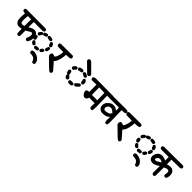

<svg xmlns="http://www.w3.org/2000/svg" viewBox="324 -2295 3961 3961"><g transform="rotate(45 2304.0 -314.5)"><path d="M271 -59.6 256.3 -67.4 254.9 -68.4 253.9 -69.3Q243.7 -79.6 242.2 -95.7V-96.2V-96.7L239.7 -211.9Q231.9 -210 225.1 -208.5Q218.3 -207 210.9 -205.6Q190.4 -202.1 158.7 -202.1Q124 -202.1 98.6 -228Q74.7 -252.4 65.9 -274.9Q63 -282.7 61 -295.2Q59.1 -307.6 58.1 -323.7Q57.1 -339.8 56.6 -361.8Q56.2 -390.6 57.6 -422.1Q59.1 -453.6 62.5 -486.3Q51.3 -485.8 41 -486.8Q30.8 -487.8 21 -490.2Q11.2 -492.7 2.4 -497.1L0.5 -498L-0.5 -499.5Q-11.7 -513.2 -10.7 -533.7V-536.1L-9.8 -537.6L-2 -552.2L-0.5 -554.7L2 -556.2L16.6 -564.9L18.6 -566.4H21.5L585.9 -564.5H588.4L590.3 -563.5L605 -555.7L606.4 -554.7L607.9 -553.2Q620.6 -539.6 618.2 -518.6L617.7 -516.6L617.2 -515.1L609.4 -500.5L608.4 -498.5L606.4 -497.1Q602.5 -494.1 598.4 -491.7Q594.2 -489.3 589.4 -487.8Q584.5 -486.3 579.6 -485.4H578.6H578.1L317.4 -487.3L315.4 -330.6Q347.7 -351.1 378.4 -365.7Q418.9 -384.8 454.6 -381.8Q490.7 -378.4 511.2 -359.4Q530.8 -340.3 543 -307.1Q548.8 -290 550.5 -270.5Q552.2 -251 549.3 -229.5Q543.5 -187 533.7 -163.1Q524.4 -140.1 512.2 -119.1L511.7 -117.7L510.3 -116.7Q506.8 -113.8 502.9 -111.3Q499 -108.9 494.4 -107.7Q489.7 -106.4 485.1 -106.2Q480.5 -106 475.6 -106.4L473.6 -106.9L472.2 -107.4L456.5 -115.2L454.1 -116.2L453.1 -118.7Q442.4 -133.8 443.4 -152.8V-154.8L444.3 -156.7Q448.7 -165.5 452.9 -174.3Q457 -183.1 460.4 -191.9Q463.9 -200.7 466.8 -210Q475.6 -236.3 472.2 -262.2Q471.2 -270.5 469 -277.1Q466.8 -283.7 463.6 -288.6Q460.4 -293.5 456.5 -296.9Q450.2 -301.8 444.8 -303Q439.5 -304.2 434.6 -302.2Q418.9 -296.9 401.9 -288.1Q384.8 -279.8 364.3 -265.1Q344.2 -251 320.3 -242.2V-90.8V-88.4L319.3 -86.4L311.5 -71.8L310.5 -70.3L309.6 -69.3Q296.4 -56.2 274.4 -58.6L272.5 -59.1ZM239.3 -293V-487.3H144.5Q136.7 -419.4 136.7 -364.7Q136.7 -309.6 151.9 -294.9Q167 -280.8 190.9 -282.2Q214.4 -283.7 239.3 -293Z M895 129.9 879.4 122.1 875.5 120.1 874.5 115.7Q871.6 104.5 867.4 94.7Q863.3 85 857.7 76.2Q852.1 67.4 845 59.3Q837.9 51.3 830.3 45.4Q822.8 39.6 815.2 35.4Q807.6 31.2 799.8 28.8Q774.9 21.5 739.3 21.5H738.3H737.8Q723.1 19 710.4 11.2L709.5 10.3L708.5 9.3Q696.8 -4.9 699.2 -25.4V-26.9L700.2 -28.3L707 -44.9L708 -47.9L710.9 -49.3Q739.3 -65.9 773.4 -60.1Q805.2 -54.2 835 -43.9Q850.6 -38.6 866 -28.1Q881.3 -17.6 897.5 -2.4Q929.7 27.8 936.5 51.3Q943.4 73.2 945.3 97.7V100.6L944.3 103L936.5 117.7L935.5 119.6L934.1 120.6Q920.4 131.8 898.9 130.9H897ZM709 -108.9 691.4 -118.7 689.9 -119.1 689 -120.6Q679.2 -131.8 681.6 -149.9L682.1 -150.9L682.6 -152.3Q685.5 -159.7 691.2 -165.3Q696.8 -170.9 704.1 -173.8L705.6 -174.8H707L767.6 -179.7H770L772.5 -178.7Q787.6 -172.4 793.9 -157.2L794.9 -155.3V-153.3V-140.6V-138.7L794.4 -137.2L793.9 -136.7Q791 -129.4 785.4 -123.8Q779.8 -118.2 772.5 -115.2L771 -114.3H769.5L714.8 -107.4L711.9 -106.9ZM628.9 -139.2Q604.5 -147 586.9 -168.9L586.4 -169.9L585.9 -170.9L574.2 -197.3L572.3 -201.7L574.2 -205.6L584 -224.1L585 -226.1L586.9 -227.5Q597.7 -235.4 614.7 -234.4L618.7 -233.9L621.6 -231.4Q631.8 -219.7 643.3 -208.7Q654.8 -197.8 667.5 -187L670.9 -184.1V-179.7V-167V-165L670.4 -163.6L669.9 -163.1Q663.6 -147.5 647 -141.1H646L645 -140.6L633.3 -138.7L631.3 -138.2ZM832 -143.1 813.5 -153.8 812 -154.3 811 -155.8Q801.3 -167 803.7 -184.1L804.2 -186.5L805.7 -188.5L834 -226.6L835 -227.5L835.9 -228.5Q851.1 -239.7 869.6 -237.3L870.6 -236.8L872.1 -236.3Q887.2 -230 893.6 -214.8L894.5 -212.9V-210.9V-198.2V-196.3L893.6 -194.3Q880.9 -163.1 849.6 -145L848.6 -144H847.2L839.4 -142.1L835.4 -141.1ZM562.5 -235.8 543 -247.6 541 -248.5 539.6 -250.5Q522.9 -275.9 526.4 -309.6V-311.5L527.8 -313.5L537.6 -331.1L538.6 -333L540.5 -334.5Q554.7 -343.3 570.8 -340.8L571.8 -340.3L573.2 -339.8Q588.4 -333.5 594.7 -319.3L595.2 -318.4L595.7 -317.4Q599.6 -296.4 604.5 -264.2L605 -261.2L603.5 -258.3Q596.2 -243.7 582 -237.3L581.1 -236.8L580.1 -236.3L569.3 -234.4L565.4 -233.9ZM897.5 -237.3Q882.3 -243.7 876 -258.8L875.5 -259.8L875 -260.7L873 -270.5L872.6 -272.9L873.5 -274.9Q877.4 -290 882.3 -304.7Q887.2 -319.3 893.6 -334L894.5 -336.9L897.5 -338.4Q909.7 -345.7 926.3 -344.7H928.2L929.7 -343.8Q944.8 -337.4 951.2 -322.3L952.1 -319.8V-317.9Q951.2 -302.7 948.5 -289.8Q945.8 -276.9 941.4 -265.6Q937 -254.4 931.2 -245.6L930.2 -244.1L928.7 -243.2Q916.5 -233.9 899.9 -236.3L898.9 -236.8ZM904.3 -354 885.7 -364.7 883.8 -365.7 882.3 -367.7Q876.5 -377.4 871.3 -387.7Q866.2 -397.9 862.1 -408.7Q857.9 -419.4 855 -431.2L854 -434.1L855.5 -437.5Q861.8 -452.6 877 -459L878.9 -460H880.4H880.9H896.5H898.9L900.9 -459Q909.7 -454.1 917 -446.5Q924.3 -439 930.4 -428.7Q936.5 -418.5 939.7 -406.5Q942.9 -394.5 943.4 -381.3V-378.9L942.4 -377Q939.5 -369.6 934.3 -364Q929.2 -358.4 921.9 -355.5L920.9 -355L919.9 -354.5L911.1 -352.5L907.7 -352.1ZM566.9 -360.4 548.3 -370.1 544.4 -372.1 543.5 -376 536.6 -397.5 535.6 -400.4 536.6 -402.8Q543 -426.3 584.5 -462.4L586.9 -464.8H590.8H604.5H606.4L607.9 -464.4L608.4 -463.9Q623.5 -457.5 629.9 -442.4L630.9 -440.4V-438.5V-423.8V-419.9L627.9 -417Q621.1 -410.2 615.5 -403.1Q609.9 -396 605.5 -388.2Q601.1 -380.4 598.1 -372.1L596.2 -368.2L592.3 -366.7L574.7 -359.9L570.8 -358.4ZM644.5 -434.6Q641.6 -435.5 639.2 -437.3Q636.7 -439 634.3 -440.9Q631.8 -442.9 629.9 -445.3Q627.9 -447.8 626.2 -450.2Q624.5 -452.6 623 -455.6L622.1 -457.5V-460V-475.6V-478.5L623.5 -480.5Q626 -485.4 630.9 -489.3Q635.7 -493.2 642.1 -496.3Q648.4 -499.5 657.2 -502.4Q666 -505.4 675.3 -508.1Q684.6 -510.7 696.8 -513.2L700.2 -514.2L703.1 -512.7Q706.5 -511.2 710 -509Q713.4 -506.8 716.1 -504.2Q718.8 -501.5 720.9 -498Q723.1 -494.6 724.6 -491.2L725.6 -489.3V-487.3V-473.6V-471.2L724.6 -469.2Q715.8 -452.1 694.3 -444.3Q675.3 -438 649.9 -433.6L647 -433.1ZM816.4 -443.4Q783.2 -450.2 749.5 -458.5L746.6 -459L744.1 -461.9Q734.4 -474.6 735.4 -492.7V-494.6L736.3 -496.6Q743.7 -511.2 757.8 -517.6L759.8 -518.6H762.2Q794.9 -517.6 814.9 -513.9Q835 -510.3 845.7 -502L846.7 -501L847.7 -500Q856.9 -487.8 854.5 -471.2L854 -470.2V-469.2Q851.6 -463.9 848.6 -459.5Q845.7 -455.1 841.3 -451.7Q836.9 -448.2 832 -446.3L831.1 -445.8L830.1 -445.3L820.3 -443.4H818.4Z M1279.8 14.2Q1264.2 10.3 1210.7 -39.6Q1157.2 -89.4 1040 -206.1L1039.6 -206.5L1039.1 -207Q1021 -229.5 1023.9 -253.9Q1026.9 -277.8 1040 -291Q1054.7 -305.7 1076.2 -300.3Q1093.8 -296.4 1108.9 -286.1Q1116.7 -280.8 1128.9 -290Q1133.8 -293.9 1138.2 -299.3Q1142.6 -304.7 1147 -312.3Q1151.4 -319.8 1154.8 -329.1Q1158.7 -338.9 1162.4 -350.1Q1166 -361.3 1169.7 -374Q1173.3 -386.7 1176.8 -400.9Q1185.5 -438 1185.1 -478.5L1039.1 -480.5H1038.1H1037.6Q1022.5 -482.9 1010.7 -492.2L1009.3 -493.2L1008.8 -494.6Q998 -509.8 999 -529.8V-531.7L1000 -533.7L1007.8 -550.3L1008.8 -551.8L1010.3 -553.2Q1023.9 -565.4 1045.4 -563.5L1370.1 -565.4H1372.6L1374.5 -564.5L1390.1 -556.6L1391.6 -555.7L1393.1 -554.2Q1405.8 -540.5 1403.3 -517.6V-515.6L1402.3 -514.2L1394.5 -498.5L1393.1 -495.6L1389.6 -494.1Q1364.7 -482.4 1334 -481.4Q1320.8 -481 1303.7 -480.2Q1286.6 -479.5 1265.6 -479Q1263.7 -419.9 1252 -362.8Q1245.1 -331.5 1236.8 -306.4Q1228.5 -281.2 1218.3 -261.7Q1200.2 -228.5 1178.2 -209.5L1312 -57.1Q1325.7 -41 1323.2 -19.5L1322.8 -17.6L1322.3 -16.1L1314.5 -0.5L1313.5 1.5L1311.5 2.9Q1298.8 12.2 1283.7 14.6H1281.7Z M1725.6 -99.6Q1706.1 -102.1 1691.4 -113.3L1689.9 -114.3L1689 -115.7Q1680.2 -129.4 1682.6 -147.9L1683.1 -148.9L1683.6 -150.4Q1686.5 -157.7 1692.4 -163.6Q1698.2 -169.4 1706.1 -172.9L1708 -173.8H1710H1780.3H1782.2L1784.2 -172.9Q1787.1 -171.9 1789.3 -170.4Q1791.5 -168.9 1793.7 -167.2Q1795.9 -165.5 1797.9 -163.6Q1799.8 -161.6 1801.5 -159.7Q1803.2 -157.7 1804.4 -155.3Q1805.7 -152.8 1806.6 -150.4L1807.6 -148.4V-146.5V-131.8V-129.9L1807.1 -128.4L1806.6 -127.9Q1800.3 -112.8 1784.2 -105.5L1782.7 -104.5H1781.2L1727.5 -99.6H1726.6ZM1619.1 -129.9Q1601.1 -133.3 1585 -147.9Q1563.5 -168.9 1564.5 -196.8V-198.7L1565.4 -200.7L1572.3 -213.4L1573.2 -215.3L1574.7 -216.3Q1579.6 -220.2 1585 -222.7Q1590.3 -225.1 1596.2 -225.6Q1602.1 -226.1 1608.4 -225.6H1609.9L1611.3 -224.6Q1625 -219.2 1637.7 -205.6Q1644 -198.7 1649.2 -191.7Q1654.3 -184.6 1658.2 -177.2L1659.2 -175.3V-172.9V-158.2V-155.8L1658.2 -153.8Q1654.3 -146.5 1648.7 -141.1Q1643.1 -135.7 1635.7 -132.8L1634.8 -132.3L1633.8 -131.8L1623 -129.9H1621.1ZM1840.3 -148.4 1820.8 -158.2 1818.4 -159.7 1816.9 -161.6Q1812.5 -168.5 1811 -176.5Q1809.6 -184.6 1810.5 -192.9L1811 -195.8L1813.5 -198.2Q1821.3 -206.5 1830.3 -214.1Q1839.4 -221.7 1849.1 -229.5Q1858.4 -236.3 1866.7 -244.1Q1875 -252 1882.3 -260.3L1885.3 -263.7H1889.6H1905.3H1907.2L1908.7 -263.2L1909.2 -262.7Q1912.6 -261.2 1916 -259Q1919.4 -256.8 1922.4 -253.9Q1925.3 -251 1927.5 -247.6Q1929.7 -244.1 1931.6 -240.2L1932.6 -238.3V-236.3V-222.7V-219.7L1931.2 -217.3Q1924.3 -206.5 1915.8 -197Q1907.2 -187.5 1897.5 -179.2Q1887.7 -170.9 1878.2 -163.8Q1868.7 -156.7 1858.9 -149.9L1856.9 -148.9L1854.5 -148.4L1845.7 -147.5L1842.8 -147ZM1563 -217.3Q1541.5 -225.6 1533.2 -246.1L1532.7 -247.1V-247.6L1522.9 -289.6L1522 -293.5L1523.9 -296.9L1534.7 -315.4L1535.6 -316.9L1537.1 -318.4Q1548.8 -327.1 1566.9 -326.2H1568.8L1570.8 -325.2Q1585.9 -317.9 1591.8 -302.7L1592.3 -301.8L1592.8 -300.8Q1598.1 -273.9 1606 -245.6L1606.9 -242.7L1605.5 -239.3Q1602.5 -231.9 1596.9 -226.3Q1591.3 -220.7 1584 -217.8L1582 -216.8H1580.1H1566.4H1564.5ZM1907.7 -281.2Q1890.6 -290 1884.3 -307.1L1883.8 -308.1V-309.6Q1881.8 -325.7 1878.9 -341.3Q1876 -356.9 1871.6 -372.6L1870.6 -375.5L1872.1 -378.9Q1874 -383.8 1877.2 -388.2Q1880.4 -392.6 1884.8 -395.8Q1889.2 -398.9 1894.5 -401.4L1896.5 -402.3H1898.4H1912.1H1915L1917 -400.9Q1959.5 -375.5 1953.1 -306.6V-305.2L1952.6 -304.2Q1950.2 -298.8 1947 -294.2Q1943.8 -289.6 1939.2 -286.4Q1934.6 -283.2 1929.2 -280.8L1927.7 -280.3H1925.8H1912.1H1909.7ZM1564.9 -359.4 1546.4 -369.1 1543 -371.1 1541.5 -374.5 1533.7 -394 1532.2 -397.5 1533.7 -400.9Q1545.4 -430.7 1566.4 -448.7Q1588.4 -468.3 1610.4 -465.8H1611.8L1613.3 -464.8Q1628.4 -458.5 1635.7 -442.4L1636.7 -440.4V-438.5V-422.9V-419.4L1634.3 -416.5L1594.2 -368.7L1592.8 -366.7L1590.3 -365.7L1572.8 -358.9L1568.8 -357.4ZM1847.2 -416 1788.6 -445.3 1786.6 -446.3 1785.2 -448.2Q1776.4 -460 1777.3 -477.1V-479L1778.3 -480.5Q1785.6 -496.6 1800.8 -502.9L1802.7 -503.9H1804.2H1804.7H1824.2H1826.2L1828.1 -502.9Q1856.4 -491.2 1883.3 -473.1L1884.8 -472.2L1885.7 -470.7Q1895 -459 1892.6 -440.9L1892.1 -439.9L1891.6 -438.5Q1889.6 -433.6 1886.5 -429.2Q1883.3 -424.8 1878.9 -421.6Q1874.5 -418.5 1869.1 -416L1867.2 -415H1865.2H1851.6H1849.1ZM1668 -432.1 1649.4 -442.9 1647.9 -443.8 1646.5 -445.3Q1637.2 -457 1639.6 -475.1L1640.1 -477.1L1641.1 -478.5L1647.9 -490.2L1649.4 -492.7L1651.9 -494.1Q1690.4 -512.7 1735.8 -510.7H1737.3L1738.8 -510.3Q1755.4 -503.4 1762.2 -486.8L1762.7 -485.4V-483.4V-469.7V-467.8L1762.2 -466.3L1761.7 -465.8Q1755.4 -450.2 1738.8 -443.8L1737.3 -443.4H1735.8Q1705.1 -441.4 1676.3 -431.2L1671.9 -429.7ZM1881.8 -492.7Q1866.2 -496.1 1853.5 -507.3L1664.1 -693.4L1663.1 -694.3L1662.6 -695.3Q1659.2 -700.7 1657.5 -706.8Q1655.8 -712.9 1655.3 -719Q1654.8 -725.1 1655.3 -731.4L1655.8 -733.9L1656.7 -735.8L1666.5 -751.5L1668 -753.9L1670.9 -754.9Q1705.1 -769 1733.9 -744.6H1734.4V-744.1L1918 -560.5L1918.5 -560.1L1918.9 -559.6Q1930.7 -544.4 1925.3 -522.9V-522L1924.3 -520.5L1915.5 -504.9L1914.6 -502.4L1912.1 -501.5Q1907.7 -498.5 1903.1 -496.8Q1898.4 -495.1 1893.8 -493.9Q1889.2 -492.7 1884.8 -492.2H1883.3Z M2418.5 -45.9 2402.8 -53.7 2401.4 -54.7 2399.9 -56.2Q2388.2 -68.8 2385.7 -87.9V-88.4V-89.4L2390.1 -189.5L2226.1 -191.4Q2225.1 -163.6 2207.5 -144Q2185.5 -120.6 2159.2 -123.5Q2134.8 -126.5 2115.2 -143.1Q2096.2 -159.2 2080.1 -198.7Q2061 -244.1 2090.8 -263.2Q2113.3 -277.3 2146.5 -275.9L2144.5 -487.3L2017.6 -484.4H2015.1L2013.2 -485.4L1997.6 -493.2L1995.6 -494.1L1994.6 -495.6Q1983.4 -509.3 1984.4 -531.7V-533.7L1985.4 -535.6L1993.2 -551.3L1994.6 -554.2L1997.6 -555.7Q2025.9 -570.3 2062 -568.4L2552.7 -564.5H2555.2L2557.6 -563L2575.2 -553.2L2576.7 -552.7L2577.6 -551.3Q2590.3 -537.6 2587.9 -514.6V-512.7L2586.9 -511.2L2579.1 -495.6L2578.1 -493.7L2576.2 -492.2Q2569.8 -487.3 2562.5 -484.6Q2555.2 -481.9 2547.9 -481.4H2547.4H2546.9H2462.4Q2467.8 -285.6 2467.5 -180.9Q2467.3 -76.2 2460 -58.6L2459.5 -56.6L2457.5 -55.2Q2442.4 -42.5 2421.9 -44.9L2419.9 -45.4ZM2385.7 -270.5 2381.8 -482.9 2225.6 -486.8 2227.5 -271.5Z M2842.8 -53.7 2828.1 -60.5 2824.2 -62 2822.8 -65.9Q2809.6 -100.1 2813.5 -142.1L2815.4 -215.8Q2774.9 -175.8 2735.8 -166.5Q2689.5 -155.3 2652.8 -155.8Q2633.8 -156.2 2619.6 -158.7Q2605.5 -161.1 2595.2 -166Q2576.2 -175.8 2558.6 -193.8Q2540 -212.9 2533.7 -239.7Q2527.3 -266.1 2530.3 -292Q2533.7 -318.4 2543 -338.4Q2552.2 -359.4 2586.9 -392.1Q2622.1 -425.8 2652.3 -433.1Q2681.6 -440.4 2718.3 -437.5Q2755.9 -434.1 2777.3 -416Q2790.5 -404.8 2811 -393.1L2808.1 -481.4L2517.6 -479.5H2515.1L2513.2 -480.5L2498.5 -488.3L2496.6 -489.3L2495.1 -491.2Q2484.4 -505.9 2485.4 -525.9V-528.3L2486.3 -529.8L2494.1 -544.4L2495.6 -547.4L2498 -548.3Q2521 -561.5 2550.8 -560.5L2931.2 -562.5Q2960.4 -565.4 2984.4 -552.7L2985.8 -551.8L2986.8 -550.3Q2999.5 -536.6 2997.1 -515.6L2996.6 -513.7L2996.1 -512.2L2988.3 -497.6L2986.8 -494.6L2984.4 -493.2Q2971.2 -486.3 2956.5 -483.9Q2941.9 -481.4 2926.3 -483.4L2884.8 -481.9L2892.6 -138.2Q2895.5 -99.1 2883.3 -65.9L2882.3 -63.5L2880.4 -62Q2876.5 -59.1 2872.6 -56.9Q2868.7 -54.7 2864.3 -53.7Q2859.9 -52.7 2855.2 -52.5Q2850.6 -52.2 2845.7 -52.7L2843.8 -53.2ZM2754.9 -255.4Q2770 -266.6 2793.9 -304.7Q2763.2 -332 2740.2 -348.1Q2728.5 -356 2713.9 -358.9Q2699.2 -361.8 2680.2 -359.4Q2644.5 -355 2625.5 -326.2Q2615.2 -311 2610.8 -298.1Q2606.4 -285.2 2607.4 -274.9Q2607.4 -271.5 2608.2 -268.8Q2608.9 -266.1 2609.6 -263.4Q2610.4 -260.7 2611.6 -258.3Q2612.8 -255.9 2614 -253.7Q2615.2 -251.5 2617.2 -249.3Q2619.1 -247.1 2621.1 -245.1Q2623 -243.2 2625.5 -241.2Q2642.1 -228 2666.5 -231.9Q2694.3 -236.3 2715.8 -241.2Q2736.3 -246.6 2754.9 -255.4Z M3279.8 14.2Q3264.2 10.3 3210.7 -39.6Q3157.2 -89.4 3040 -206.1L3039.6 -206.5L3039.1 -207Q3021 -229.5 3023.9 -253.9Q3026.9 -277.8 3040 -291Q3054.7 -305.7 3076.2 -300.3Q3093.8 -296.4 3108.9 -286.1Q3116.7 -280.8 3128.9 -290Q3133.8 -293.9 3138.2 -299.3Q3142.6 -304.7 3147 -312.3Q3151.4 -319.8 3154.8 -329.1Q3158.7 -338.9 3162.4 -350.1Q3166 -361.3 3169.7 -374Q3173.3 -386.7 3176.8 -400.9Q3185.5 -438 3185.1 -478.5L3039.1 -480.5H3038.1H3037.6Q3022.5 -482.9 3010.7 -492.2L3009.3 -493.2L3008.8 -494.6Q2998 -509.8 2999 -529.8V-531.7L3000 -533.7L3007.8 -550.3L3008.8 -551.8L3010.3 -553.2Q3023.9 -565.4 3045.4 -563.5L3370.1 -565.4H3372.6L3374.5 -564.5L3390.1 -556.6L3391.6 -555.7L3393.1 -554.2Q3405.8 -540.5 3403.3 -517.6V-515.6L3402.3 -514.2L3394.5 -498.5L3393.1 -495.6L3389.6 -494.1Q3364.7 -482.4 3334 -481.4Q3320.8 -481 3303.7 -480.2Q3286.6 -479.5 3265.6 -479Q3263.7 -419.9 3252 -362.8Q3245.1 -331.5 3236.8 -306.4Q3228.5 -281.2 3218.3 -261.7Q3200.2 -228.5 3178.2 -209.5L3312 -57.1Q3325.7 -41 3323.2 -19.5L3322.8 -17.6L3322.3 -16.1L3314.5 -0.5L3313.5 1.5L3311.5 2.9Q3298.8 12.2 3283.7 14.6H3281.7Z M3895 129.9 3879.4 122.1 3875.5 120.1 3874.5 115.7Q3871.6 104.5 3867.4 94.7Q3863.3 85 3857.7 76.2Q3852.1 67.4 3845 59.3Q3837.9 51.3 3830.3 45.4Q3822.8 39.6 3815.2 35.4Q3807.6 31.2 3799.8 28.8Q3774.9 21.5 3739.3 21.5H3738.3H3737.8Q3723.1 19 3710.4 11.2L3709.5 10.3L3708.5 9.3Q3696.8 -4.9 3699.2 -25.4V-26.9L3700.2 -28.3L3707 -44.9L3708 -47.9L3710.9 -49.3Q3739.3 -65.9 3773.4 -60.1Q3805.2 -54.2 3835 -43.9Q3850.6 -38.6 3866 -28.1Q3881.3 -17.6 3897.5 -2.4Q3929.7 27.8 3936.5 51.3Q3943.4 73.2 3945.3 97.7V100.6L3944.3 103L3936.5 117.7L3935.5 119.6L3934.1 120.6Q3920.4 131.8 3898.9 130.9H3897ZM3709 -108.9 3691.4 -118.7 3689.9 -119.1 3689 -120.6Q3679.2 -131.8 3681.6 -149.9L3682.1 -150.9L3682.6 -152.3Q3685.5 -159.7 3691.2 -165.3Q3696.8 -170.9 3704.1 -173.8L3705.6 -174.8H3707L3767.6 -179.7H3770L3772.5 -178.7Q3787.6 -172.4 3793.9 -157.2L3794.9 -155.3V-153.3V-140.6V-138.7L3794.4 -137.2L3793.9 -136.7Q3791 -129.4 3785.4 -123.8Q3779.8 -118.2 3772.5 -115.2L3771 -114.3H3769.5L3714.8 -107.4L3711.9 -106.9ZM3628.9 -139.2Q3604.5 -147 3586.9 -168.9L3586.4 -169.9L3585.9 -170.9L3574.2 -197.3L3572.3 -201.7L3574.2 -205.6L3584 -224.1L3585 -226.1L3586.9 -227.5Q3597.7 -235.4 3614.7 -234.4L3618.7 -233.9L3621.6 -231.4Q3631.8 -219.7 3643.3 -208.7Q3654.8 -197.8 3667.5 -187L3670.9 -184.1V-179.7V-167V-165L3670.4 -163.6L3669.9 -163.1Q3663.6 -147.5 3647 -141.1H3646L3645 -140.6L3633.3 -138.7L3631.3 -138.2ZM3832 -143.1 3813.5 -153.8 3812 -154.3 3811 -155.8Q3801.3 -167 3803.7 -184.1L3804.2 -186.5L3805.7 -188.5L3834 -226.6L3835 -227.5L3835.9 -228.5Q3851.1 -239.7 3869.6 -237.3L3870.6 -236.8L3872.1 -236.3Q3887.2 -230 3893.6 -214.8L3894.5 -212.9V-210.9V-198.2V-196.3L3893.6 -194.3Q3880.9 -163.1 3849.6 -145L3848.6 -144H3847.2L3839.4 -142.1L3835.4 -141.1ZM3562.5 -235.8 3543 -247.6 3541 -248.5 3539.6 -250.5Q3522.9 -275.9 3526.4 -309.6V-311.5L3527.8 -313.5L3537.6 -331.1L3538.6 -333L3540.5 -334.5Q3554.7 -343.3 3570.8 -340.8L3571.8 -340.3L3573.2 -339.8Q3588.4 -333.5 3594.7 -319.3L3595.2 -318.4L3595.7 -317.4Q3599.6 -296.4 3604.5 -264.2L3605 -261.2L3603.5 -258.3Q3596.2 -243.7 3582 -237.3L3581.1 -236.8L3580.1 -236.3L3569.3 -234.4L3565.4 -233.9ZM3897.5 -237.3Q3882.3 -243.7 3876 -258.8L3875.5 -259.8L3875 -260.7L3873 -270.5L3872.6 -272.9L3873.5 -274.9Q3877.4 -290 3882.3 -304.7Q3887.2 -319.3 3893.6 -334L3894.5 -336.9L3897.5 -338.4Q3909.7 -345.7 3926.3 -344.7H3928.2L3929.7 -343.8Q3944.8 -337.4 3951.2 -322.3L3952.1 -319.8V-317.9Q3951.2 -302.7 3948.5 -289.8Q3945.8 -276.9 3941.4 -265.6Q3937 -254.4 3931.2 -245.6L3930.2 -244.1L3928.7 -243.2Q3916.5 -233.9 3899.9 -236.3L3898.9 -236.8ZM3904.3 -354 3885.7 -364.7 3883.8 -365.7 3882.3 -367.7Q3876.5 -377.4 3871.3 -387.7Q3866.2 -397.9 3862.1 -408.7Q3857.9 -419.4 3855 -431.2L3854 -434.1L3855.5 -437.5Q3861.8 -452.6 3877 -459L3878.9 -460H3880.4H3880.9H3896.5H3898.9L3900.9 -459Q3909.7 -454.1 3917 -446.5Q3924.3 -439 3930.4 -428.7Q3936.5 -418.5 3939.7 -406.5Q3942.9 -394.5 3943.4 -381.3V-378.9L3942.4 -377Q3939.5 -369.6 3934.3 -364Q3929.2 -358.4 3921.9 -355.5L3920.9 -355L3919.9 -354.5L3911.1 -352.5L3907.7 -352.1ZM3566.9 -360.4 3548.3 -370.1 3544.4 -372.1 3543.5 -376 3536.6 -397.5 3535.6 -400.4 3536.6 -402.8Q3543 -426.3 3584.5 -462.4L3586.9 -464.8H3590.8H3604.5H3606.4L3607.9 -464.4L3608.4 -463.9Q3623.5 -457.5 3629.9 -442.4L3630.9 -440.4V-438.5V-423.8V-419.9L3627.9 -417Q3621.1 -410.2 3615.5 -403.1Q3609.9 -396 3605.5 -388.2Q3601.1 -380.4 3598.1 -372.1L3596.2 -368.2L3592.3 -366.7L3574.7 -359.9L3570.8 -358.4ZM3644.5 -434.6Q3641.6 -435.5 3639.2 -437.3Q3636.7 -439 3634.3 -440.9Q3631.8 -442.9 3629.9 -445.3Q3627.9 -447.8 3626.2 -450.2Q3624.5 -452.6 3623 -455.6L3622.1 -457.5V-460V-475.6V-478.5L3623.5 -480.5Q3626 -485.4 3630.9 -489.3Q3635.7 -493.2 3642.1 -496.3Q3648.4 -499.5 3657.2 -502.4Q3666 -505.4 3675.3 -508.1Q3684.6 -510.7 3696.8 -513.2L3700.2 -514.2L3703.1 -512.7Q3706.5 -511.2 3710 -509Q3713.4 -506.8 3716.1 -504.2Q3718.8 -501.5 3720.9 -498Q3723.1 -494.6 3724.6 -491.2L3725.6 -489.3V-487.3V-473.6V-471.2L3724.6 -469.2Q3715.8 -452.1 3694.3 -444.3Q3675.3 -438 3649.9 -433.6L3647 -433.1ZM3816.4 -443.4Q3783.2 -450.2 3749.5 -458.5L3746.6 -459L3744.1 -461.9Q3734.4 -474.6 3735.4 -492.7V-494.6L3736.3 -496.6Q3743.7 -511.2 3757.8 -517.6L3759.8 -518.6H3762.2Q3794.9 -517.6 3814.9 -513.9Q3835 -510.3 3845.7 -502L3846.7 -501L3847.7 -500Q3856.9 -487.8 3854.5 -471.2L3854 -470.2V-469.2Q3851.6 -463.9 3848.6 -459.5Q3845.7 -455.1 3841.3 -451.7Q3836.9 -448.2 3832 -446.3L3831.1 -445.8L3830.1 -445.3L3820.3 -443.4H3818.4Z M4286.1 6.8 4271.5 0 4269 -1 4267.6 -2.9Q4258.3 -14.6 4255.9 -28.8V-29.3V-30.3L4257.8 -222.7Q4219.7 -202.6 4185.1 -183.1Q4141.1 -158.2 4099.1 -161.1Q4056.6 -164.6 4035.6 -182.6Q4015.1 -200.2 4006.8 -224.6Q3999 -248 4002.4 -276.4Q4006.3 -303.7 4019.5 -332.5Q4026.4 -347.7 4035.9 -360.1Q4045.4 -372.6 4057.1 -382.3Q4063.5 -387.2 4069.8 -391.1Q4076.2 -395 4083.3 -398.2Q4090.3 -401.4 4097.4 -403.8Q4104.5 -406.2 4112.3 -408.2Q4142.6 -414.1 4171.4 -409.7Q4185.5 -407.2 4198.7 -403.6Q4211.9 -399.9 4223.6 -395.5Q4239.7 -388.7 4255.9 -381.8L4254.9 -485.4H4039.1H4038.6H4038.1Q4022.5 -486.8 4011.2 -496.6L4010.7 -497.1L4010.3 -497.6Q3999 -511.2 4000 -531.7V-533.7L4001 -535.6L4008.8 -552.2L4009.8 -554.2L4011.7 -555.7Q4028.3 -568.4 4050.3 -566.4L4585.9 -570.3H4588.4L4590.3 -569.3L4606 -561.5L4607.4 -560.5L4608.9 -559.1Q4621.6 -545.4 4619.1 -523.4L4618.7 -521.5L4618.2 -520L4610.4 -505.4L4608.9 -503.4L4607.4 -502Q4594.7 -492.7 4580.6 -490.2H4580.1H4579.1L4334 -486.3L4335 -351.6Q4365.7 -364.7 4399.4 -367.2Q4412.6 -368.2 4423.8 -368.4Q4435.1 -368.7 4444.6 -368.2Q4454.1 -367.7 4461.9 -366.2Q4485.4 -361.8 4509.8 -337.4Q4518.1 -329.6 4524.2 -320.3Q4530.3 -311 4534.4 -300.5Q4538.6 -290 4541 -278.8Q4543.9 -262.2 4544.7 -245.4Q4545.4 -228.5 4543.5 -211.4Q4540 -176.8 4526.4 -148.9L4525.4 -147L4523.4 -145.5Q4507.8 -133.3 4486.3 -135.7L4484.4 -136.2L4482.9 -136.7L4468.3 -144.5L4466.8 -145.5L4465.3 -147Q4452.6 -160.6 4455.1 -182.6V-183.6L4455.6 -184.6Q4458.5 -192.9 4460.4 -201.7Q4462.4 -210.4 4463.4 -219.7Q4465.8 -238.3 4462.9 -257.8Q4460.9 -273.9 4444.3 -282.7Q4435.1 -287.6 4425.8 -289.3Q4416.5 -291 4406.2 -289.1Q4395.5 -287.6 4386 -284.4Q4376.5 -281.2 4368.2 -277.3Q4352.5 -270 4336.9 -262.2L4335 -24.4V-22.5L4334 -20.5L4327.1 -4.9L4326.2 -2.9L4324.7 -1.5Q4310.5 10.3 4289.1 7.8H4287.6ZM4144.5 -250.5Q4156.7 -257.3 4168.9 -264.6Q4181.2 -272 4193.4 -280.3Q4211.9 -292 4231 -301.3Q4224.1 -306.6 4217.8 -310.8Q4211.4 -314.9 4204.8 -318.1Q4198.2 -321.3 4190.9 -323.7Q4182.1 -327.1 4173.6 -328.9Q4165 -330.6 4157.7 -330.6Q4150.4 -330.6 4143.6 -329.1Q4123 -325.2 4104.5 -305.7Q4086.4 -286.6 4084 -262.7Q4083 -256.3 4084.5 -252.7Q4085.9 -249 4090.6 -246.8Q4095.2 -244.6 4104.5 -244.1Q4133.8 -242.2 4143.6 -250L4144 -250.5Z"/></g></svg>

Font: NaikaiFont
Style: Bold
Weight: 700
Version: Version 1.89